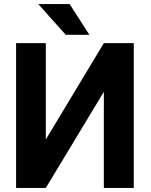

<svg xmlns="http://www.w3.org/2000/svg" viewBox="-20 -923 740 943"><path d="M490 -711 205 -238V-711H59V0H205L490 -472V0H637V-711ZM419 -752 322 -903H168L303 -752Z"/></svg>

Font: Asimov
Style: Regular
Weight: 500
Designer: Google
Version: Version 2.000980; 2014